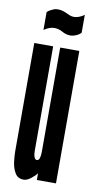

<svg xmlns="http://www.w3.org/2000/svg" viewBox="-83 -735 392 781"><g transform="rotate(10 113.0 -345.0)"><path d="M74 8Q49 8 37.5 -11.8Q26 -31.5 23 -57Q20 -82.5 20 -99V-547H98V-115Q98 -99.5 101.8 -89.8Q105.5 -80 113 -80Q120.5 -80 123.8 -90.2Q127 -100.5 127 -116V-547H206V0H127V-28Q119.5 -17 103.2 -4.5Q87 8 74 8ZM160 -602.5Q141.5 -602.5 125.5 -611.5Q108.5 -621.5 90 -621.5Q79 -621.5 67.5 -616.8Q56 -612 47.5 -605.5V-679.5Q53 -685 60 -688.8Q67 -692.5 74 -695.5Q81 -698.5 90 -698.5Q108.5 -698.5 125 -690.5Q133.5 -686.5 142.2 -683Q151 -679.5 160 -679.5Q171 -679.5 182.5 -684.2Q194 -689 202.5 -695.5V-621.5Q194.5 -613 182 -607.8Q169.5 -602.5 160 -602.5Z"/></g></svg>

Font: League Gothic Condensed
Style: Regular
Weight: 400
Width: 3
Designer: The League of Moveable Type
Version: Version 2.001